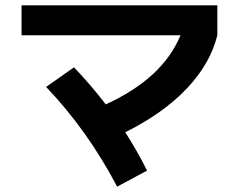

<svg xmlns="http://www.w3.org/2000/svg" viewBox="-20 -693 904 726"><path d="M154.3 -364.3 259.8 -438.5Q324.2 -371.1 379.9 -298.3Q487.8 -347.7 558.1 -412.6Q628.4 -477.5 662.6 -559.6H61.5V-672.9H801.8V-559.6Q774.9 -451.2 685.5 -357.4Q596.2 -263.7 453.6 -192.9Q498 -124 536.1 -47.9L422.9 12.7Q311 -200.2 154.3 -364.3Z"/></svg>

Font: Pretendard GOV
Style: Bold
Weight: 700
Designer: Base glyphs from Inter by Rasmus Andersson; Hangeul glyphs from Noto Sans CJK(Source Han Sans) by Jang Soo-young and Kan
Foundry: Kil Hyung-jin
Version: Version 1.309